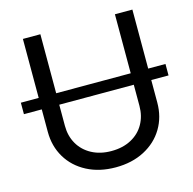

<svg xmlns="http://www.w3.org/2000/svg" viewBox="-116 -813 939 933"><g transform="rotate(-15 353.0 -347.0)"><path d="M716.8 -352.5H-10.7V-410.2H716.8ZM629.9 -707V-239.3Q629.9 -167 595.7 -109.9Q561.5 -52.7 499 -20Q436.5 12.7 354.5 12.7Q272.5 12.7 210 -20Q147.5 -52.7 113.3 -109.9Q79.1 -167 79.1 -239.3V-707H167V-246.1Q167 -195.3 189.9 -155.3Q212.9 -115.2 255.4 -92.3Q297.9 -69.3 354.5 -69.3Q412.1 -69.3 454.6 -92.3Q497.1 -115.2 519.5 -155.3Q542 -195.3 542 -246.1V-707Z"/></g></svg>

Font: Pretendard Std Variable
Style: Regular
Weight: 400
Designer: Base glyphs from Inter by Rasmus Andersson; Hangeul glyphs from Noto Sans CJK(Source Han Sans) by Jang Soo-young and Kan
Foundry: Kil Hyung-jin
Version: Version 1.309;Glyphs 3.2 (3225)